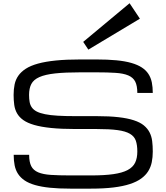

<svg xmlns="http://www.w3.org/2000/svg" viewBox="-20 -1126 1009 1164"><path d="M828.1 -1012.7 765.6 -1106.4 484.4 -872.1 515.6 -825.2ZM566.4 -421.9Q643.6 -421.9 698.7 -415.5Q753.9 -409.2 791.7 -396.7Q829.6 -384.3 852.1 -365.7Q874.5 -347.2 886.7 -323.5Q898.9 -299.8 902.6 -270.5Q906.2 -241.2 906.2 -207Q906.2 -172.9 900.1 -142.8Q894 -112.8 878.4 -87.9Q862.8 -63 835.9 -43.5Q809.1 -23.9 767.6 -10.3Q726.1 3.4 667.7 10.5Q609.4 17.6 531.2 17.6H406.2Q335.9 17.6 283.2 12.2Q230.5 6.8 192.4 -4.2Q154.3 -15.1 129.4 -32Q104.5 -48.8 89.6 -71.5Q74.7 -94.2 68.8 -123.3Q63 -152.3 63 -187.5H156.7Q156.7 -143.6 169.4 -118.7Q182.1 -93.8 211.4 -81.3Q240.7 -68.8 288.3 -65.7Q335.9 -62.5 406.2 -62.5H531.2Q613.3 -62.5 667.5 -70.3Q721.7 -78.1 753.9 -95.2Q786.1 -112.3 799.3 -139.9Q812.5 -167.5 812.5 -207Q812.5 -246.6 803.5 -272.9Q794.4 -299.3 767.8 -314.9Q741.2 -330.6 692.9 -337.2Q644.5 -343.8 566.4 -343.8H437.5Q351.6 -343.8 290.3 -350.1Q229 -356.4 187.5 -368.4Q146 -380.4 121.1 -398.2Q96.2 -416 83.3 -439Q70.3 -461.9 66.4 -490Q62.5 -518.1 62.5 -550.8Q62.5 -585 68.6 -614.3Q74.7 -643.6 91.3 -667.2Q107.9 -690.9 136.7 -709.5Q165.5 -728 210.7 -740.5Q255.9 -752.9 319.3 -759.3Q382.8 -765.6 468.8 -765.6H562.5Q632.8 -765.6 685.5 -760.5Q738.3 -755.4 776.4 -744.4Q814.5 -733.4 839.6 -717Q864.7 -700.7 879.6 -678Q894.5 -655.3 900.4 -626.5Q906.2 -597.7 906.2 -562.5H812.5Q812.5 -606.4 799.8 -631.3Q787.1 -656.2 757.8 -668.7Q728.5 -681.2 680.7 -684.3Q632.8 -687.5 562.5 -687.5H468.8Q375 -687.5 314.5 -680.9Q253.9 -674.3 218.8 -658.7Q183.6 -643.1 169.9 -616.7Q156.2 -590.3 156.2 -550.8Q156.2 -526.4 159.7 -507.3Q163.1 -488.3 173.6 -473.9Q184.1 -459.5 203.1 -449.7Q222.2 -439.9 253.4 -433.6Q284.7 -427.2 329.8 -424.6Q375 -421.9 437.5 -421.9Z"/></svg>

Font: Michroma
Style: Regular
Weight: 400
Version: Version 1.000